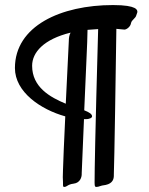

<svg xmlns="http://www.w3.org/2000/svg" viewBox="-20 -725 588 759"><path d="M519 -665C520 -670 523 -674 523 -678C523 -684 524 -705 427 -705C220 -705 39 -622 39 -456C39 -361 141 -292 238 -265C233 -156 230 -92 229 -53C228 -31 228 -15 229 -6C229 5 228 14 233 14C246 14 246 4 271 1C297 -2 303 -25 303 -36V-40L312 -254H319C336 -254 344 -260 344 -265C344 -274 333 -281 313 -289C318 -419 326 -563 326 -607L368 -610C356 -183 354 -49 354 -13C354 2 353 14 360 14C373 14 373 9 398 6C426 0 430 -18 430 -31V-35C432 -78 438 -463 440 -611C457 -610 464 -608 472 -608C480 -608 496 -619 498 -634C501 -647 516 -652 519 -665ZM107 -465C107 -518 153 -570 259 -596C254 -587 252 -575 252 -562L240 -315C177 -341 107 -381 107 -465Z"/></svg>

Font: Engagement
Style: Regular
Weight: 400
Designer: Astigmatic (AOETI)
Foundry: Astigmatic (AOETI)
Version: Version 1.000